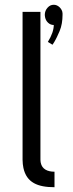

<svg xmlns="http://www.w3.org/2000/svg" viewBox="-20 -759 302 793"><path d="M238.3 -697.3V-703.6C238.3 -713.9 231.9 -723.6 225.6 -729.5C218.8 -735.8 210.9 -739.3 202.1 -739.3C191.9 -739.3 183.6 -735.4 176.3 -727.1C168.9 -718.8 165 -709 165 -697.3C165 -694.3 165.5 -690.9 166 -688.5C168 -678.7 171.9 -671.4 178.7 -665C185.5 -658.7 193.4 -655.8 202.1 -655.8C202.1 -636.2 194.3 -612.8 177.7 -585.9L196.8 -574.2L204.1 -585.4C208.5 -593.3 212.4 -600.1 215.3 -606.4C218.3 -612.8 221.7 -620.1 226.1 -630.4C230.5 -640.6 233.4 -651.4 235.4 -662.6C237.3 -673.8 238.3 -686 238.3 -697.3ZM147 -101.1V-710H73.2V-99.1C73.2 -86.4 74.7 -75.7 76.7 -65.4C89.8 -4.4 136.2 14.2 205.1 14.2V-49.8C175.8 -49.8 153.8 -60.5 148.4 -86.4C147.5 -90.8 147 -95.7 147 -101.1Z"/></svg>

Font: Tuffy
Style: Regular
Weight: 500
Designer: Thatcher Ulrich, Karoly Barta and Michael Everson
Version: Version 001.270